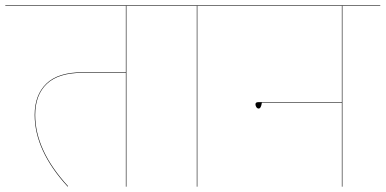

<svg xmlns="http://www.w3.org/2000/svg" viewBox="-30 -700 1446 720"><path d="M586 -678H444V0H442V-427H280Q189 -427 145.5 -385.5Q102 -344 102 -269Q102 -136 225 -2L224 0Q100 -135 100 -269Q100 -344 144 -386.5Q188 -429 280 -429H442V-678H-10V-680H586Z M852 -678H710V0H708V-678H566V-680H852Z M1396 -678H1254V0H1252V-315H952Q949 -293 940 -293Q935 -293 931.5 -298Q928 -303 928 -309Q928 -317 939 -317H1252V-678H832V-680H1396Z"/></svg>

Font: FiraGO Two
Style: Regular
Weight: 100
Designer: bBox Type
Foundry: bBox Type GmbH
Version: Version 1.001